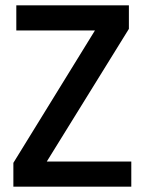

<svg xmlns="http://www.w3.org/2000/svg" viewBox="-20 -714 540 718"><path d="M471 -110V-16H30V-105L335 -600H41V-694H462V-606L155 -110Z"/></svg>

Font: D2Coding ligature
Style: Bold
Weight: 700
Monospace: yes
Designer: Yong-Rak Park; Jeong-Hwan Yoon; Sang-Min Lee;
Foundry: NHN Corporation
Version: Version 1.3.2; Build 20180524